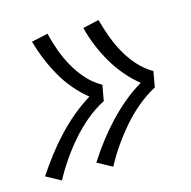

<svg xmlns="http://www.w3.org/2000/svg" viewBox="-81 -669 662 665"><g transform="rotate(-15 250.0 -336.0)"><path d="M246 -84 193 -113Q214 -146 238 -177.5Q262 -209 289.5 -238.5Q317 -268 348 -294Q379 -320 413 -340Q386 -362 363.5 -388.5Q341 -415 323.5 -445Q306 -475 292.5 -507.5Q279 -540 270 -575L328 -588Q337 -555 348.5 -523.5Q360 -492 376.5 -463Q393 -434 415 -409.5Q437 -385 466 -368L456 -312Q422 -294 391.5 -268.5Q361 -243 335 -213Q309 -183 286.5 -150.5Q264 -118 246 -84ZM62 -84 9 -113Q31 -146 55 -177.5Q79 -209 106.5 -238.5Q134 -268 165 -294Q196 -320 229 -340Q202 -362 179.5 -388.5Q157 -415 140 -445Q123 -475 109.5 -507.5Q96 -540 86 -575L145 -588Q153 -555 164.5 -523.5Q176 -492 192.5 -463Q209 -434 231 -409.5Q253 -385 283 -368L273 -312Q238 -294 207.5 -268.5Q177 -243 151 -213Q125 -183 102.5 -150.5Q80 -118 62 -84Z"/></g></svg>

Font: Iosevka SS18 Light
Style: Italic
Weight: 300
Italic angle: -9°
Monospace: yes
Designer: Belleve Invis
Foundry: Belleve Invis
Version: Version 25.1.1; ttfautohint (v1.8.4)